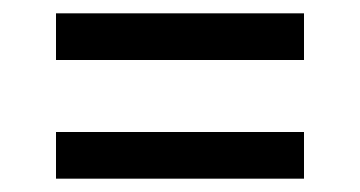

<svg xmlns="http://www.w3.org/2000/svg" viewBox="-20 -484 540 288"><path d="M64 -394V-464H436V-394ZM64 -216V-286H436V-216Z"/></svg>

Font: Iosevka Web
Style: Regular
Weight: 400
Monospace: yes
Designer: Belleve Invis
Foundry: Belleve Invis
Version: Version 28.0.3; ttfautohint (v1.8.3)